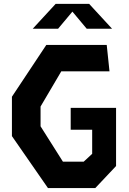

<svg xmlns="http://www.w3.org/2000/svg" viewBox="-20 -959 660 979"><path d="M40.8 -265V-465.8L216.2 -730H524.2L538.3 -595.4H292.6L186.8 -415.8V-315L300.9 -134.6H406.7L450 -174.7V-337.4L484.8 -297.4H340.5V-409H571.8V-112.4L465.8 0H224.6ZM263.9 -939.4H434.4L551.4 -812.5H422.2L336.8 -914.5H361.5L276.2 -812.5H146.9Z"/></svg>

Font: Monaspace Krypton Var ExLight
Style: Regular
Weight: 200
Designer: Riley Cran and the Lettermatic Team
Version: Version 1.200 (Monaspace Krypton Var)